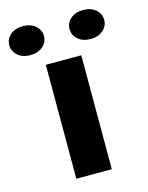

<svg xmlns="http://www.w3.org/2000/svg" viewBox="-166 -791 661 860"><g transform="rotate(-15 164.0 -361.0)"><path d="M244.1 -528.3V0H79.6V-528.3ZM24.4 -722.2Q60.1 -722.2 82.5 -703.1Q105 -684.1 105 -655.3Q105 -626.5 82.5 -607.2Q60.1 -587.9 24.4 -587.9Q-11.2 -587.9 -33.4 -607.2Q-55.7 -626.5 -55.7 -655.3Q-55.7 -684.1 -33.2 -703.1Q-10.7 -722.2 24.4 -722.2ZM303.7 -722.2Q339.4 -722.2 361.8 -703.1Q384.3 -684.1 384.3 -655.3Q384.3 -626.5 361.8 -607.2Q339.4 -587.9 303.7 -587.9Q268.1 -587.9 245.8 -607.2Q223.6 -626.5 223.6 -655.3Q223.6 -684.1 246.1 -703.1Q268.6 -722.2 303.7 -722.2Z"/></g></svg>

Font: Bert Sans Black
Style: Regular
Weight: 900
Designer: Christian Robertson, Adam Twardoch, & Cristiano Sobral
Foundry: Google
Version: Version 12.135;January 10, 2020;FontCreator 12.0.0.2547 64-b